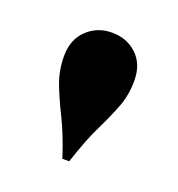

<svg xmlns="http://www.w3.org/2000/svg" viewBox="-64 -785 343 371"><g transform="rotate(20 107.5 -599.0)"><path d="M108 -730Q139 -730 159.5 -710.5Q180 -691 180 -657Q180 -628 170.5 -603Q161 -578 146 -547.5Q131 -517 115 -468H101Q86 -514 70.5 -545Q55 -576 45.5 -601.5Q36 -627 36 -656Q36 -690 57 -710Q78 -730 108 -730Z"/></g></svg>

Font: Playfair Display ExtraBold
Style: Regular
Weight: 800
Designer: Claus Eggers Sørensen
Foundry: Claus Eggers Sørensen
Version: Version 1.203